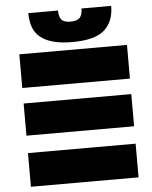

<svg xmlns="http://www.w3.org/2000/svg" viewBox="-60 -961 798 1011"><g transform="rotate(-5 339.0 -456.0)"><path d="M62 -440H631V-270H62ZM62 -700H631V-522H62ZM62 0H631V-178H62ZM346 -740Q286 -740 244.5 -751.5Q203 -763 177 -784.5Q151 -806 139.5 -838Q128 -870 128 -912H285Q285 -879 298 -863.5Q311 -848 346 -848Q381 -848 395 -863.5Q409 -879 409 -912H566Q566 -829 515.5 -784.5Q465 -740 346 -740Z"/></g></svg>

Font: Montserrat-Alt1 Black
Style: Regular
Weight: 900
Designer: Differentunic
Foundry: Differentunic
Version: Version 7.222